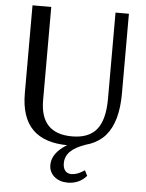

<svg xmlns="http://www.w3.org/2000/svg" viewBox="-60 -748 762 1000"><g transform="rotate(5 321.0 -248.0)"><path d="M317 10Q193 10 131 -52Q69 -114 69 -241V-700H167V-213Q167 -125 208.5 -81.5Q250 -38 333 -38Q421 -38 462 -89Q503 -140 503 -249V-700H573V-283Q573 -134 510.5 -62Q448 10 317 10ZM332 204Q289 204 261.5 180.5Q234 157 234 120Q234 73 278 34.5Q322 -4 394 -23L406 0Q352 19 327.5 44.5Q303 70 303 105Q303 130 314.5 144Q326 158 348 158Q363 158 380 151.5Q397 145 416 132L430 160Q411 182 386 193Q361 204 332 204Z"/></g></svg>

Font: Sutasoma
Style: Regular
Weight: 400
Designer: Izhar Fathurrohim, Akbar Rohmanto, Arusyal Khofiqoini
Foundry: Kiwari Kolektiv
Version: Version 1.102